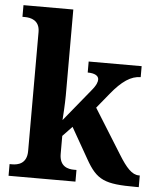

<svg xmlns="http://www.w3.org/2000/svg" viewBox="-54 -806 703 852"><g transform="rotate(5 298.0 -380.0)"><path d="M16 0H314V-52H303C277 -52 238 -60 238 -117V-197L280 -241L358 -104C408 -15 444 0 582 0H596V-52H592C561 -52 535 -81 501 -136L377 -335L431 -401C479 -460 519 -487 562 -487V-536H326V-487C357 -487 375 -477 375 -460C375 -450 371 -435 349 -409L233 -267C234 -278 238 -342 238 -377V-760H16V-708H27C52 -708 93 -700 93 -647V-117C93 -60 53 -52 27 -52H16Z"/></g></svg>

Font: Noto Serif SemiCondensed
Style: Bold
Weight: 700
Width: 4
Designer: Monotype Design Team
Foundry: Monotype Imaging Inc.
Version: Version 2.015